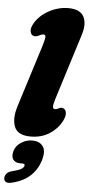

<svg xmlns="http://www.w3.org/2000/svg" viewBox="-76 -763 505 1082"><g transform="rotate(5 176.5 -222.0)"><path d="M354 -583.5 236.5 -209Q226 -174.5 228 -163.8Q230 -153 240 -153Q248.5 -153 260.5 -159.5Q275 -168 287.5 -161.5Q299.5 -157 302.8 -138.5Q306 -120 291 -90Q266.5 -44 221.5 -15.8Q176.5 12.5 116 12.5Q43.5 12.5 24.8 -33.5Q6 -79.5 28.5 -151.5L140 -505.5Q151 -541.5 150.8 -554.2Q150.5 -567 138 -567Q130 -567 113.5 -558.5Q95.5 -549 82 -554.5Q68.5 -559 65.2 -578Q62 -597 78 -625Q105.5 -671 157.8 -699Q210 -727 266.5 -727Q331.5 -727 353 -688Q374.5 -649 354 -583.5ZM74 168Q43 168 31.2 150.8Q19.5 133.5 27 104Q35.5 72.5 65 53.2Q94.5 34 129 34Q168.5 34 187.8 59.2Q207 84.5 194.5 132Q179 189.5 139.2 227.5Q99.5 265.5 32.5 281Q8.5 286.5 -1.8 278.5Q-12 270.5 -10.5 256Q-9.5 243 -0.2 232.2Q9 221.5 29 216.5Q68.5 206.5 81.5 198Q94.5 189.5 96.5 180.5Q100 168 83.5 168Z"/></g></svg>

Font: Fraunces 72pt S100 Black
Style: Italic
Weight: 900
Italic angle: -16°
Version: Version 1.000; ttfautohint (v1.8.3)